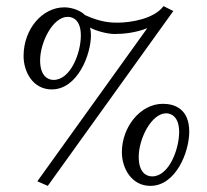

<svg xmlns="http://www.w3.org/2000/svg" viewBox="-20 -595 677 627"><path d="M364 -521C346 -521 311 -521 257 -546C247 -558 218 -571 190 -571C118 -571 57 -500 57 -412C57 -361 87 -303 149 -303C233 -303 277 -416 277 -480C277 -489 276 -498 274 -505C293 -494 331 -484 354 -484C384 -484 423 -488 461 -503L102 -3L136 12L546 -559L514 -575C483 -533 406 -521 364 -521ZM378 -98C378 -45 410 12 471 12C554 12 598 -98 598 -165C598 -238 552 -256 512 -256C438 -256 378 -180 378 -98ZM111 -398C111 -456 152 -540 201 -540C219 -540 244 -529 244 -479C244 -421 210 -334 155 -334C137 -334 111 -346 111 -398ZM433 -83C433 -141 474 -225 523 -225C537 -225 565 -216 565 -164C565 -108 532 -19 477 -19C458 -19 433 -31 433 -83Z"/></svg>

Font: Libertinus Math
Style: Regular
Weight: 400
Designer: Philipp H. Poll, Khaled Hosny
Foundry: Caleb Maclennan
Version: Version 7.050;RELEASE